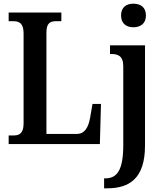

<svg xmlns="http://www.w3.org/2000/svg" viewBox="-20 -782 886 1042"><path d="M704 -634C741 -634 772 -653 772 -698C772 -744 741 -762 704 -762C667 -762 637 -744 637 -698C637 -653 667 -634 704 -634ZM27 0H522L528 -218H482L469 -143C459 -88 439 -55 395 -55H232V-605C232 -656 251 -667 286 -667H313V-714H27V-667H52C84 -667 108 -656 108 -601V-112C108 -58 84 -47 55 -47H27ZM545 240H561C682 240 767 187 767 8V-536H577V-489H582C619 -489 649 -480 649 -422V5C649 144 614 186 551 186H545Z"/></svg>

Font: Noto Serif Condensed Semi
Style: Regular
Weight: 600
Width: 3
Designer: Monotype Design Team
Foundry: Monotype Imaging Inc.
Version: Version 1.002